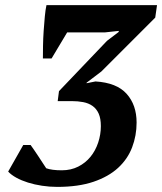

<svg xmlns="http://www.w3.org/2000/svg" viewBox="-20 -720 635 752"><path d="M222 -53Q258 -53 286.5 -67.5Q315 -82 334.5 -106Q354 -130 364.5 -161.5Q375 -193 375 -226Q375 -256 366.5 -275Q358 -294 342.5 -305Q327 -316 306 -320Q285 -324 261 -324H206L211 -363L399 -560L445 -595V-599L390 -593H243L182 -491H148Q148 -512 148.5 -541Q149 -570 151 -599Q153 -628 155.5 -655Q158 -682 162 -700H595L588 -651L377 -440L319 -396V-394L354 -401Q437 -396 476 -352.5Q515 -309 515 -240Q515 -189 497.5 -143Q480 -97 442.5 -62.5Q405 -28 346 -8Q287 12 204 12Q174 12 144.5 7.5Q115 3 89.5 -5Q64 -13 44 -24Q24 -35 12 -48L71 -152H100Q105 -145 113 -133.5Q121 -122 129.5 -109Q138 -96 146.5 -83Q155 -70 161 -61Q183 -53 222 -53Z"/></svg>

Font: PT Serif
Style: Bold Italic
Weight: 700
Italic angle: -12°
Designer: A.Korolkova, O.Umpeleva, V.Yefimov
Foundry: ParaType Ltd
Version: Version 1.000W OFL